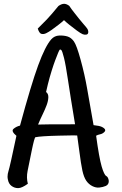

<svg xmlns="http://www.w3.org/2000/svg" viewBox="-20 -967 629 993"><path d="M463.9 -319.8Q472.2 -319.3 490 -315.9Q507.8 -312.5 518.6 -303.2Q529.3 -293.9 519.8 -284.4Q510.3 -274.9 497.8 -272.5Q485.4 -270 477.1 -265.1Q492.7 -150.9 505.6 -106.7Q518.6 -62.5 529.3 -56.9Q540 -51.3 542.5 -32.2V-29.3Q542.5 -12.7 527.3 -5.4Q512.2 1 494.1 2.9Q476.1 4.9 457.3 -4.6Q438.5 -14.2 426 -32.5Q413.6 -50.8 406.2 -84.2Q398.9 -117.7 389.4 -191.4Q379.9 -265.1 379.2 -266.4Q378.4 -267.6 284.9 -265.4Q191.4 -263.2 163.1 -257.3Q157.7 -254.9 143.8 -186.8Q129.9 -118.7 122.8 -83.3Q115.7 -47.9 124 -16.6Q92.8 5.9 74.2 5.9H73.2Q55.2 5.9 40 -5.1Q24.9 -16.1 21 -37.6Q19 -45.9 19 -53.2Q19 -67.4 23.9 -82.5Q31.2 -104.5 64.9 -264.6Q36.1 -288.6 49.8 -300.5Q63.5 -312.5 83.5 -317.4Q140.6 -528.3 177.2 -628.4Q213.9 -728.5 245.1 -763.7Q261.7 -782.2 286.1 -783.2Q310.5 -784.2 329.3 -778.3Q348.1 -772.5 362.3 -752.7Q376.5 -732.9 397.2 -657.2Q418 -581.5 430.7 -508.3Q443.4 -435.1 463.9 -319.8ZM218.3 -491.2Q230.5 -482.4 230 -463.9Q229.5 -445.3 221.2 -423.1Q212.9 -400.9 201.4 -377.4Q189.9 -354 176.8 -322.8Q199.7 -324.2 368.2 -324.2Q343.8 -470.7 331.8 -551.8Q319.8 -632.8 310.8 -668.5Q301.8 -704.1 297.1 -708Q292.5 -711.9 289.8 -710.7Q287.1 -709.5 280.5 -693.4Q273.9 -677.2 265.9 -656.2Q257.8 -635.3 247.1 -600.8Q236.3 -566.4 227.3 -530Q218.3 -493.7 218.3 -491.2ZM282.2 -936Q298.3 -947.3 311.5 -947.3Q323.7 -947.3 337.9 -937Q351.1 -917.5 364.5 -900.9Q377.9 -884.3 389.4 -869.4Q400.9 -854.5 412.6 -841.6Q424.3 -828.6 430.7 -819.6Q437 -810.5 436.5 -800.3Q436 -790 427 -788.1Q418 -786.1 408 -790Q397.9 -793.9 377 -809.3Q356 -824.7 337.9 -839.4Q319.8 -854 311 -862.8Q302.2 -854 282.7 -838.9Q263.2 -823.7 247.3 -812.5Q231.4 -801.3 218.8 -795.2Q206.1 -789.1 194.6 -791.7Q183.1 -794.4 175.3 -819.3Q198.2 -841.3 222.2 -866.5Q246.1 -891.6 282.2 -936Z"/></svg>

Font: Myanmar Kalay
Style: Regular
Weight: 400
Designer: Khon Soe Zaw Thu
Foundry: PaOh Unicode khonsoezawthu@gmail.com and @hotmail.com
Version: Version 1.20 December 6, 2016